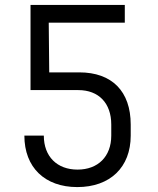

<svg xmlns="http://www.w3.org/2000/svg" viewBox="-20 -750 640 780"><path d="M294 10C427 10 511 -70 511 -199V-244C511 -379 435 -456 302 -456H180L178 -658H487V-730H104V-384H298C381 -384 432 -331 432 -244V-199C432 -114 378 -61 295 -61C212 -61 158 -114 158 -199H79C79 -70 162 10 294 10Z"/></svg>

Font: JetBrains Mono Light
Style: Regular
Weight: 336
Monospace: yes
Designer: Philipp Nurullin, Konstantin Bulenkov
Foundry: JetBrains
Version: Version 2.305